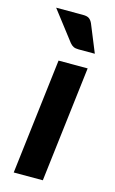

<svg xmlns="http://www.w3.org/2000/svg" viewBox="-109 -734 465 778"><g transform="rotate(15 123.0 -344.5)"><path d="M212.9 -484.9 154.8 0H32.7L90.8 -484.9ZM138.2 -689.5Q156.7 -689.5 165 -683.1Q173.3 -676.8 178.7 -664.6L225.6 -549.8H157.2Q144 -549.8 136 -553.7Q127.9 -557.6 120.6 -566.4L25.9 -689.5Z"/></g></svg>

Font: Carlito
Style: Bold Italic
Weight: 700
Italic angle: -7°
Designer: Lukasz Dziedzic
Foundry: tyPoland Lukasz Dziedzic
Version: Version 1.104